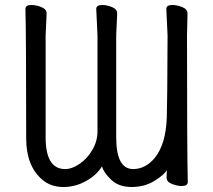

<svg xmlns="http://www.w3.org/2000/svg" viewBox="-20 -733 856 770"><path d="M389 -66Q369 -32 326 -7.5Q283 17 234 17Q184 17 150 -12Q85 -67 85 -178Q85 -591 82 -697Q82 -713 106 -713Q125 -713 146 -704.5Q167 -696 167 -679L163 -591V-182Q163 -55 241 -55Q269 -55 299.5 -76Q330 -97 350.5 -132Q371 -167 371 -207V-591L366 -697Q366 -713 390 -713Q409 -713 429.5 -704.5Q450 -696 450 -679L446 -591V-182Q446 -55 514 -55Q563 -55 600 -99Q646 -155 649 -265Q651 -319 652 -591L647 -697Q647 -713 671 -713Q690 -713 711 -704.5Q732 -696 732 -679L730 -591Q730 -119 733 -3Q733 13 709 13Q690 13 669 4.5Q648 -4 648 -20L649 -51Q640 -33 600 -8Q560 17 508 17Q456 17 425.5 -12.5Q395 -42 389 -66Z"/></svg>

Font: LXGW WenKai Lite Medium
Style: Regular
Weight: 500
Designer: LXGW / Fontworks Inc.
Foundry: LXGW / Fontworks Inc.
Version: Version 1.511; March 25, 2025